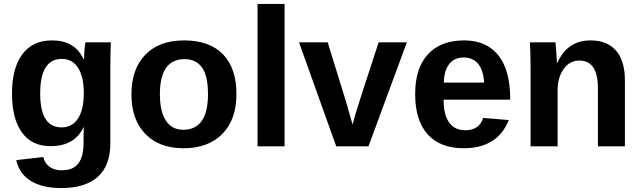

<svg xmlns="http://www.w3.org/2000/svg" viewBox="-20 -744 3257 976"><path d="M291.6 212Q195.2 212 136.1 175.3Q77.1 138.6 62.7 69.9L200 54.2Q207.2 85.5 231.3 103.6Q255.4 121.7 295.2 121.7Q351.8 121.7 378.3 86.7Q404.8 51.8 404.8 -18.1V-45.8L406 -97.6H404.8Q359 0 234.9 -1.2Q142.2 -1.2 91.6 -70.5Q41 -139.8 41 -268.7Q41 -397.6 93.4 -468.1Q145.8 -538.6 244.6 -538.6Q360.2 -538.6 404.8 -443.4H407.2Q407.2 -460.2 409.6 -489.8Q412 -519.3 414.5 -528.9H543.4Q541 -475.9 541 -406V-15.7Q541 97.6 477.1 154.8Q413.3 212 291.6 212ZM406 -271.1Q406 -353 377.1 -398.8Q348.2 -444.6 294 -444.6Q184.3 -444.6 184.3 -268.7Q184.3 -96.4 292.8 -96.4Q347 -96.4 376.5 -141.6Q406 -186.7 406 -271.1Z M1181.9 -265.1Q1181.9 -136.1 1110.2 -63.3Q1038.6 9.6 913.3 9.6Q789.2 9.6 718.7 -63.3Q648.2 -136.1 648.2 -265.1Q648.2 -392.8 718.7 -465.7Q789.2 -538.6 915.7 -538.6Q1044.6 -538.6 1113.3 -468.1Q1181.9 -397.6 1181.9 -265.1ZM1037.3 -265.1Q1037.3 -359 1006.6 -401.2Q975.9 -443.4 918.1 -443.4Q792.8 -443.4 792.8 -265.1Q792.8 -177.1 823.5 -130.7Q854.2 -84.3 910.8 -84.3Q1037.3 -84.3 1037.3 -265.1Z M1289.2 0V-724.1H1426.5V0Z M1853 0H1689.2L1500 -528.9H1645.8L1737.3 -232.5Q1744.6 -208.4 1772.3 -110.8Q1777.1 -131.3 1792.2 -181.3Q1807.2 -231.3 1904.8 -528.9H2048.2Z M2337.3 9.6Q2218.1 9.6 2154.2 -60.8Q2090.4 -131.3 2090.4 -266.3Q2090.4 -397.6 2155.4 -468.1Q2220.5 -538.6 2339.8 -538.6Q2453 -538.6 2513.3 -462.7Q2573.5 -386.7 2573.5 -242.2V-237.3H2234.9Q2234.9 -160.2 2263.3 -121.1Q2291.6 -81.9 2344.6 -81.9Q2416.9 -81.9 2436.1 -144.6L2566.3 -133.7Q2509.6 9.6 2337.3 9.6ZM2337.3 -451.8Q2289.2 -451.8 2263.3 -418.1Q2237.3 -384.3 2236.1 -324.1H2441Q2437.3 -388 2410.2 -419.9Q2383.1 -451.8 2337.3 -451.8Z M3019.3 0V-296.4Q3019.3 -436.1 2925.3 -436.1Q2875.9 -436.1 2845.2 -393.4Q2814.5 -350.6 2814.5 -283.1V0H2677.1V-409.6Q2677.1 -451.8 2675.9 -479.5Q2674.7 -507.2 2673.5 -528.9H2803.6Q2804.8 -519.3 2807.8 -478.9Q2810.8 -438.6 2810.8 -422.9H2812Q2839.8 -483.1 2881.9 -510.8Q2924.1 -538.6 2981.9 -538.6Q3066.3 -538.6 3111.4 -486.7Q3156.6 -434.9 3156.6 -334.9V0Z"/></svg>

Font: Ramabhadra
Style: Regular
Weight: 400
Designer: Purushoth Kumar Guthula
Foundry: Andhrapradesh Society for Knowledge Networks
Version: Version 1.0.5; ttfautohint (vUNKNOWN) -l 7 -r 28 -G 50 -x 13